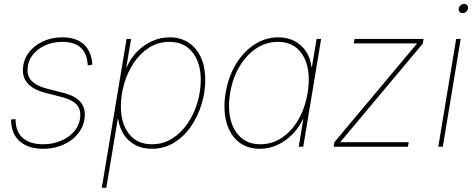

<svg xmlns="http://www.w3.org/2000/svg" viewBox="-20 -729 2351 954"><path d="M194.3 10.3Q145 10.3 110.4 -5.9Q75.7 -22 56.6 -51.8Q37.6 -81.5 35.2 -122.6Q34.7 -127.4 35.2 -128.7Q35.6 -129.9 35.2 -135.3L57.6 -137.2Q56.6 -76.2 92.5 -44.2Q128.4 -12.2 194.8 -12.2Q244.6 -12.2 286.6 -31Q328.6 -49.8 353.8 -83Q378.9 -116.2 378.9 -159.2Q378.9 -193.4 356 -214.1Q333 -234.9 288.1 -246.6L205.1 -267.6Q150.9 -281.7 122.3 -309.6Q93.8 -337.4 93.8 -378.9Q93.8 -427.2 120.6 -464.4Q147.5 -501.5 191.7 -522.5Q235.8 -543.5 289.6 -543.5Q356 -543.5 393.8 -511Q431.6 -478.5 438 -417Q438.5 -413.6 438.2 -412.4Q438 -411.1 438 -407.2L416 -404.3Q413.1 -462.9 381.6 -491.9Q350.1 -521 289.6 -521Q241.7 -521 202.4 -502.7Q163.1 -484.4 139.9 -452.6Q116.7 -420.9 116.7 -379.9Q116.7 -346.2 140.4 -323.7Q164.1 -301.3 211.4 -289.1L294.9 -267.6Q346.7 -254.9 374 -228.5Q401.4 -202.1 401.4 -160.6Q401.4 -122.6 384.8 -91.1Q368.2 -59.6 339.4 -36.9Q310.5 -14.2 273.2 -2Q235.8 10.3 194.3 10.3Z M485.8 204.1 608.9 -535.6H631.3L607.9 -396H609.9Q629.4 -440.4 662.4 -473.6Q695.3 -506.8 736.8 -525.1Q778.3 -543.5 822.8 -543.5Q877.9 -543.5 917.7 -516.8Q957.5 -490.2 978.8 -442.6Q1000 -395 1000 -332.5Q1000 -271.5 981.4 -210.7Q962.9 -149.9 928.2 -99.9Q893.6 -49.8 844.5 -19.8Q795.4 10.3 734.4 10.3Q688.5 10.3 653.1 -8.1Q617.7 -26.4 595.7 -59.8Q573.7 -93.3 567.4 -136.7H564.9L508.3 204.1ZM734.9 -12.2Q790.5 -12.2 835.2 -40.3Q879.9 -68.4 911.9 -115.2Q943.8 -162.1 960.7 -218.8Q977.5 -275.4 977.5 -332Q977.5 -417.5 936.3 -469.2Q895 -521 822.3 -521Q766.1 -521 721.4 -492.7Q676.8 -464.4 645.3 -417.5Q613.8 -370.6 597.2 -313.7Q580.6 -256.8 580.6 -200.2Q580.6 -115.7 620.8 -64Q661.1 -12.2 734.9 -12.2Z M1271 10.3Q1206.5 10.3 1163.8 -25.4Q1121.1 -61 1104.5 -123.8Q1087.9 -186.5 1101.1 -267.1Q1114.3 -347.2 1151.9 -409.7Q1189.5 -472.2 1244.1 -507.8Q1298.8 -543.5 1362.8 -543.5Q1408.2 -543.5 1443.4 -525.1Q1478.5 -506.8 1500.5 -473.6Q1522.5 -440.4 1527.8 -396H1529.8L1553.2 -535.6H1575.7L1486.8 0H1464.4L1486.8 -136.7H1484.9Q1464.4 -93.3 1431.4 -60.1Q1398.4 -26.9 1357.4 -8.3Q1316.4 10.3 1271 10.3ZM1273.9 -12.2Q1332.5 -12.2 1381.1 -44.9Q1429.7 -77.6 1462.9 -135.3Q1496.1 -192.9 1508.3 -267.1Q1521 -340.8 1507.1 -398.4Q1493.2 -456.1 1456.1 -488.5Q1418.9 -521 1360.4 -521Q1302.7 -521 1253.4 -488.5Q1204.1 -456.1 1169.9 -398.4Q1135.7 -340.8 1123.5 -267.1Q1111.3 -192.9 1125.7 -135.3Q1140.1 -77.6 1178 -44.9Q1215.8 -12.2 1273.9 -12.2Z M1637.7 0 1641.6 -22.5 2050.8 -511.2 2051.3 -513.2H1737.8L1741.7 -535.6H2084.5L2080.6 -512.2L1671.9 -24.4L1671.4 -22.5H2010.7L2006.8 0Z M2157.7 0 2246.6 -535.6H2269L2180.2 0ZM2278.3 -663.6Q2269 -663.6 2263.4 -670.4Q2257.8 -677.2 2259.3 -686.5Q2260.7 -696.3 2268.8 -702.9Q2276.9 -709.5 2286.1 -709.5Q2295.9 -709.5 2301.3 -702.9Q2306.6 -696.3 2305.2 -686.5Q2303.7 -677.2 2295.9 -670.4Q2288.1 -663.6 2278.3 -663.6Z"/></svg>

Font: Inter 20pt Thin
Style: Italic
Weight: 250
Italic angle: -9.3988°
Version: Version 4.001;git-66647c0bb